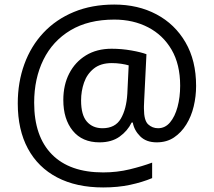

<svg xmlns="http://www.w3.org/2000/svg" viewBox="-20 -734 939 843"><path d="M841 -357Q841 -311 830.5 -267Q820 -223 798 -187.5Q776 -152 744 -130.5Q712 -109 668 -109Q622 -109 595.5 -135.5Q569 -162 563 -196H558Q540 -159 505 -134Q470 -109 417 -109Q341 -109 299.5 -160Q258 -211 258 -295Q258 -361 284 -411.5Q310 -462 357.5 -491Q405 -520 470 -520Q514 -520 556.5 -512.5Q599 -505 623 -496L613 -293Q612 -275 612 -267.5Q612 -260 612 -257Q612 -205 630.5 -188Q649 -171 674 -171Q705 -171 726.5 -196.5Q748 -222 759.5 -264.5Q771 -307 771 -358Q771 -451 733.5 -515.5Q696 -580 630.5 -614Q565 -648 482 -648Q368 -648 289.5 -601Q211 -554 170.5 -471.5Q130 -389 130 -283Q130 -135 208 -56Q286 23 433 23Q494 23 549.5 9.5Q605 -4 648 -20V48Q605 66 551.5 77.5Q498 89 433 89Q315 89 231 45Q147 1 102.5 -81.5Q58 -164 58 -280Q58 -373 87 -452.5Q116 -532 171 -590.5Q226 -649 304.5 -681.5Q383 -714 482 -714Q586 -714 667 -671Q748 -628 794.5 -548Q841 -468 841 -357ZM336 -293Q336 -229 361.5 -200Q387 -171 430 -171Q486 -171 510.5 -213Q535 -255 539 -322L545 -447Q532 -451 512 -454Q492 -457 471 -457Q422 -457 392 -433Q362 -409 349 -371.5Q336 -334 336 -293Z"/></svg>

Font: Noto Sans Marchen
Style: Regular
Weight: 400
Designer: Monotype Design Team
Foundry: Monotype Imaging Inc.
Version: Version 2.003; ttfautohint (v1.8.4.7-5d5b)